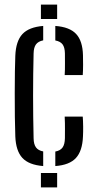

<svg xmlns="http://www.w3.org/2000/svg" viewBox="-20 -820 425 840"><path d="M159 -737V-800H230V-737ZM169 -93.5Q106 -98.5 77.8 -129.2Q49.5 -160 47 -223Q45.5 -259 45 -309.2Q44.5 -359.5 44.5 -412Q44.5 -464.5 45.2 -508.5Q46 -552.5 47 -576Q49.5 -640 78 -670.8Q106.5 -701.5 169 -706.5V-643.5Q147 -639 137.2 -625.5Q127.5 -612 127 -586Q122.5 -404.5 127 -215Q127.5 -188.5 137.5 -175Q147.5 -161.5 169 -157.5ZM263 -491.5Q264.5 -515.5 264.2 -542.2Q264 -569 264 -586.5Q263.5 -612.5 253.8 -625.8Q244 -639 222 -643V-706.5Q284.5 -702 313 -671.5Q341.5 -641 343 -578.5Q343.5 -561 343.5 -536Q343.5 -511 342 -491.5ZM222 -93.5V-157Q244 -161 253.8 -174.8Q263.5 -188.5 264 -215.5Q264 -233.5 264.2 -256.5Q264.5 -279.5 263 -310H342Q343.5 -292 343.8 -266.2Q344 -240.5 343 -223Q340.5 -159.5 312.2 -128.8Q284 -98 222 -93.5ZM159 0V-63H230V0Z"/></svg>

Font: Big Shoulders Stencil Text
Style: Regular
Weight: 400
Designer: Patric King
Foundry: XO Type Co
Version: Version 1.000